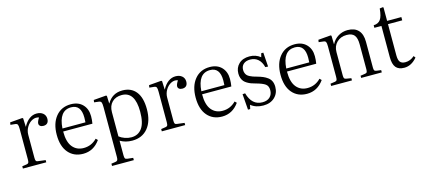

<svg xmlns="http://www.w3.org/2000/svg" viewBox="-64 -1228 4461 2015"><g transform="rotate(-15 2166.5 -221.0)"><path d="M46.9 0V-24.9L96.2 -32.2Q111.8 -34.7 116.9 -43.7Q122.1 -52.7 122.1 -79.1V-410.2Q122.1 -445.8 115.7 -458Q109.4 -470.2 87.9 -472.2L39.1 -477.1L43 -502.9L178.2 -514.2L186 -507.8L189.9 -416H190.9Q217.8 -466.8 254.4 -493.9Q291 -521 334 -521Q377.4 -521 403.8 -498.5Q430.2 -476.1 430.2 -439Q430.2 -408.7 415.3 -392.8Q400.4 -377 372.1 -377Q349.6 -377 336.9 -387.2Q324.2 -397.5 324.2 -414.1Q324.2 -435.1 349.1 -474.1Q314 -487.3 277.3 -469.5Q240.7 -451.7 216.8 -412.4Q192.9 -373 192.9 -327.1V-77.1Q192.9 -53.7 198.2 -44.7Q203.6 -35.6 219.2 -34.2L300.8 -23.9V0Z M700.7 14.2Q600.1 14.2 540.8 -54.7Q481.4 -123.5 481.4 -249Q481.4 -373.5 542.2 -447.8Q603 -522 705.6 -522Q786.6 -522 833.5 -473.6Q880.4 -425.3 880.4 -346.2Q880.4 -305.2 873.5 -266.1H555.7Q555.2 -152.8 599.9 -97.9Q644.5 -43 720.7 -43Q805.2 -43 865.7 -105L884.8 -85.9Q814 14.2 700.7 14.2ZM556.6 -298.8H806.6Q808.6 -315.9 808.6 -350.1Q808.6 -490.2 700.7 -490.2Q569.3 -490.2 556.6 -298.8Z M957.5 215.8V190.9L1003.4 184.1Q1019 181.6 1025.1 172.6Q1031.2 163.6 1031.2 138.2V-404.8Q1031.2 -443.4 1024.7 -456.8Q1018.1 -470.2 995.6 -472.2L948.2 -478L951.7 -502.9L1087.4 -514.2L1095.7 -508.8L1098.6 -425.8H1100.6Q1155.8 -522 1266.6 -522Q1361.3 -522 1413.3 -456.8Q1465.3 -391.6 1465.3 -266.1Q1465.3 -135.3 1403.3 -60.5Q1341.3 14.2 1233.4 14.2Q1159.7 14.2 1102.5 -20V138.2Q1102.5 163.6 1108.2 172.9Q1113.8 182.1 1132.3 184.1L1194.3 190.9V215.8ZM1233.4 -22Q1307.6 -22 1349.1 -79.8Q1390.6 -137.7 1390.6 -258.8Q1390.6 -477.1 1246.6 -477.1Q1180.7 -477.1 1141.6 -437.7Q1102.5 -398.4 1102.5 -330.1V-66.9Q1127.4 -46.9 1162.6 -34.4Q1197.8 -22 1233.4 -22Z M1556.2 0V-24.9L1605.5 -32.2Q1621.1 -34.7 1626.2 -43.7Q1631.3 -52.7 1631.3 -79.1V-410.2Q1631.3 -445.8 1625 -458Q1618.7 -470.2 1597.2 -472.2L1548.3 -477.1L1552.2 -502.9L1687.5 -514.2L1695.3 -507.8L1699.2 -416H1700.2Q1727.1 -466.8 1763.7 -493.9Q1800.3 -521 1843.3 -521Q1886.7 -521 1913.1 -498.5Q1939.5 -476.1 1939.5 -439Q1939.5 -408.7 1924.6 -392.8Q1909.7 -377 1881.3 -377Q1858.9 -377 1846.2 -387.2Q1833.5 -397.5 1833.5 -414.1Q1833.5 -435.1 1858.4 -474.1Q1823.2 -487.3 1786.6 -469.5Q1750 -451.7 1726.1 -412.4Q1702.1 -373 1702.1 -327.1V-77.1Q1702.1 -53.7 1707.5 -44.7Q1712.9 -35.6 1728.5 -34.2L1810.1 -23.9V0Z M2210 14.2Q2109.4 14.2 2050 -54.7Q1990.7 -123.5 1990.7 -249Q1990.7 -373.5 2051.5 -447.8Q2112.3 -522 2214.8 -522Q2295.9 -522 2342.8 -473.6Q2389.6 -425.3 2389.6 -346.2Q2389.6 -305.2 2382.8 -266.1H2064.9Q2064.5 -152.8 2109.1 -97.9Q2153.8 -43 2230 -43Q2314.5 -43 2375 -105L2394 -85.9Q2323.2 14.2 2210 14.2ZM2065.9 -298.8H2315.9Q2317.9 -315.9 2317.9 -350.1Q2317.9 -490.2 2210 -490.2Q2078.6 -490.2 2065.9 -298.8Z M2488.8 14.2 2475.6 -157.2 2503.9 -159.2Q2542.5 -21 2656.7 -21Q2709.5 -21 2738.5 -49.3Q2767.6 -77.6 2767.6 -124Q2767.6 -168.5 2738.8 -189.7Q2710 -210.9 2635.7 -231Q2609.4 -237.8 2590.1 -245.1Q2570.8 -252.4 2550.5 -264.4Q2530.3 -276.4 2517.6 -291Q2504.9 -305.7 2496.8 -327.6Q2488.8 -349.6 2488.8 -377Q2488.8 -440.4 2531 -481.2Q2573.2 -522 2646.5 -522Q2715.8 -522 2765.6 -481L2775.9 -522H2798.8L2809.6 -368.2L2779.8 -370.1Q2765.6 -427.2 2731.2 -457.5Q2696.8 -487.8 2645.5 -487.8Q2599.6 -487.8 2573.2 -464.8Q2546.9 -441.9 2546.9 -400.9Q2546.9 -381.3 2553 -366.2Q2559.1 -351.1 2568.6 -341.1Q2578.1 -331.1 2595.5 -322.3Q2612.8 -313.5 2628.7 -308.1Q2644.5 -302.7 2669.9 -295.9Q2706.5 -285.6 2731.9 -274.9Q2757.3 -264.2 2780.8 -246.8Q2804.2 -229.5 2815.9 -203.6Q2827.6 -177.7 2827.6 -143.1Q2827.6 -74.2 2781.2 -30Q2734.9 14.2 2657.7 14.2Q2575.7 14.2 2522.5 -29.8L2512.7 14.2Z M3132.3 14.2Q3031.7 14.2 2972.4 -54.7Q2913.1 -123.5 2913.1 -249Q2913.1 -373.5 2973.9 -447.8Q3034.7 -522 3137.2 -522Q3218.3 -522 3265.1 -473.6Q3312 -425.3 3312 -346.2Q3312 -305.2 3305.2 -266.1H2987.3Q2986.8 -152.8 3031.5 -97.9Q3076.2 -43 3152.3 -43Q3236.8 -43 3297.4 -105L3316.4 -85.9Q3245.6 14.2 3132.3 14.2ZM2988.3 -298.8H3238.3Q3240.2 -315.9 3240.2 -350.1Q3240.2 -490.2 3132.3 -490.2Q3001 -490.2 2988.3 -298.8Z M3396 0V-24.9L3445.3 -32.2Q3461.4 -34.7 3466.3 -43.5Q3471.2 -52.2 3471.2 -79.1V-410.2Q3471.2 -446.3 3464.8 -458.3Q3458.5 -470.2 3437 -472.2L3388.2 -478L3392.1 -502.9L3528.3 -514.2L3536.1 -507.8L3538.1 -417H3540Q3565.4 -466.8 3611.8 -494.4Q3658.2 -522 3712.9 -522Q3789.1 -522 3829.1 -479Q3869.1 -436 3869.1 -354V-71.8Q3869.1 -49.8 3875 -41.3Q3880.9 -32.7 3899.9 -30.8L3946.3 -24.9V0H3722.2V-23.9L3768.1 -30.8Q3786.6 -32.7 3792.5 -41.3Q3798.3 -49.8 3798.3 -73.2V-344.2Q3798.3 -413.6 3773.2 -444.3Q3748 -475.1 3689.9 -475.1Q3625 -475.1 3583.5 -434.6Q3542 -394 3542 -329.1V-76.2Q3542 -53.2 3547.1 -44.2Q3552.2 -35.2 3566.9 -33.2L3622.1 -23.9V0Z M4189 14.2Q4126.5 14.2 4097.7 -21.2Q4068.8 -56.6 4068.8 -132.8V-472.2H3992.2V-500Q4042.5 -501.5 4067.1 -535.4Q4091.8 -569.3 4099.1 -653.8L4132.8 -658.2L4140.1 -653.8V-507.8H4294.9V-472.2H4140.1V-132.8Q4140.1 -82 4157.7 -60.5Q4175.3 -39.1 4214.8 -39.1Q4268.6 -39.1 4313 -79.1L4328.1 -59.1Q4266.6 14.2 4189 14.2Z"/></g></svg>

Font: Literata Light
Style: Regular
Weight: 300
Designer: Latin by Veronika Burian and Jose Scaglione. Greek by Irene Vlachou. Cyrillic by Vera Evstafieva.
Foundry: TypeTogether
Version: Version 3.021